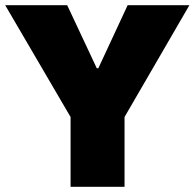

<svg xmlns="http://www.w3.org/2000/svg" viewBox="-29 -720 750 740"><path d="M243 0H451V-269L701 -700H463L350 -457H344L230 -700H-9L243 -269Z"/></svg>

Font: Fixel Display Black
Style: Regular
Weight: 900
Designer: AlfaBravo + MacPaw
Foundry: Kyrylo Tkachov, Marchela Mozhyna, Serhii Makarenko, Maria Weinstein, Zakhar Kryvoshyya
Version: Version 1.211